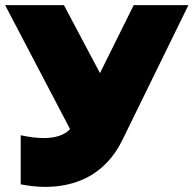

<svg xmlns="http://www.w3.org/2000/svg" viewBox="-35 -720 757 751"><path d="M46 -191V1C77 7 109 11 142 11C257 11 376 -33 444 -173L702 -700H488L356 -434L215 -700H-15L239 -215C217 -191 181 -180 136 -180C109 -180 78 -184 46 -191Z"/></svg>

Font: Chess Sans Black
Style: Regular
Weight: 900
Designer: Wolf Bōese
Foundry: Wolf Bōese
Version: Version 7.223;Glyphs 3.3 (3306)